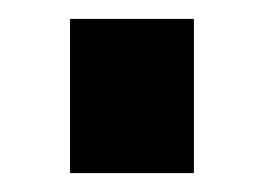

<svg xmlns="http://www.w3.org/2000/svg" viewBox="-20 -183 279 203"><path d="M54 0V-163H185V0Z"/></svg>

Font: Raleway Thin ExtraBold
Style: Regular
Weight: 800
Version: Version 4.026